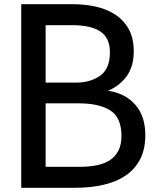

<svg xmlns="http://www.w3.org/2000/svg" viewBox="-20 -895 756 915"><path d="M81.2 -875H327.5Q382.5 -875 435 -863.8Q487.5 -852.5 528.1 -826.2Q568.8 -800 593.1 -756.9Q617.5 -713.8 617.5 -650Q617.5 -580 584.4 -533.1Q551.2 -486.2 495 -462.5Q577.5 -450 625 -395.6Q672.5 -341.2 672.5 -251.2Q672.5 -183.8 647.5 -135.6Q622.5 -87.5 577.5 -57.5Q532.5 -27.5 471.2 -13.8Q410 0 336.2 0H81.2ZM340 -501.2Q411.2 -501.2 457.5 -534.4Q503.8 -567.5 503.8 -646.2Q503.8 -713.8 458.8 -744.4Q413.8 -775 325 -775H197.5V-501.2ZM360 -100Q402.5 -100 438.8 -106.9Q475 -113.8 501.9 -130.6Q528.8 -147.5 543.8 -176.2Q558.8 -205 558.8 -247.5Q558.8 -335 505.6 -368.8Q452.5 -402.5 355 -402.5H197.5V-100Z"/></svg>

Font: Abordage
Style: Regular
Weight: 400
Designer: Ange Degheest & Eugénie Bidaut
Foundry: Velvetyne Type Foundry
Version: Version 1.000;FEAKit 1.0